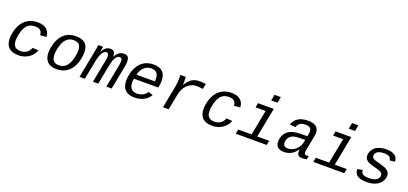

<svg xmlns="http://www.w3.org/2000/svg" viewBox="30 -1755 5941 2793"><g transform="rotate(20 3000.5 -358.0)"><path d="M361.8 -538.1Q450.2 -538.1 499.5 -495.8Q548.8 -453.6 548.8 -380.4L454.1 -373.5V-376.5Q454.1 -418.5 428.2 -443.8Q402.3 -469.2 344.7 -469.2Q279.3 -469.2 236.8 -434.8Q194.3 -400.4 170.7 -324.7Q147 -249 147 -181.6Q147 -117.7 176.3 -87.9Q205.6 -58.1 264.2 -58.1Q316.9 -58.1 356.7 -84Q396.5 -109.9 415 -163.1L506.8 -157.2Q491.2 -110.4 454.8 -72Q418.5 -33.7 366.5 -12Q314.5 9.8 254.9 9.8Q155.8 9.8 105.2 -38.6Q54.7 -86.9 54.7 -180.2Q54.7 -242.2 75 -312.3Q95.2 -382.3 135.5 -434.1Q175.8 -485.8 232.7 -512Q289.6 -538.1 361.8 -538.1Z M844.2 9.8Q752.4 9.8 703.6 -38.3Q654.8 -86.4 654.8 -179.2Q654.8 -217.8 663.6 -264.6Q690.4 -400.9 765.4 -469.5Q840.3 -538.1 953.6 -538.1Q1050.8 -538.1 1098.1 -493.2Q1145.5 -448.2 1145.5 -357.4Q1145.5 -291.5 1125 -218.5Q1104.5 -145.5 1064.9 -93.8Q1025.4 -42 969.2 -16.1Q913.1 9.8 844.2 9.8ZM1053.2 -351.6Q1053.2 -412.6 1026.6 -442.9Q1000 -473.1 942.4 -473.1Q877.9 -473.1 835.7 -435.5Q793.5 -397.9 770.3 -323.2Q747.1 -248.5 747.1 -182.1Q747.1 -55.2 856 -55.2Q905.3 -55.2 939.9 -75.4Q974.6 -95.7 999.8 -138.2Q1024.9 -180.7 1039.1 -243.4Q1053.2 -306.2 1053.2 -351.6Z M1408.2 0 1473.1 -335Q1483.9 -388.7 1483.9 -418.5Q1483.9 -447.3 1474.1 -458.7Q1464.4 -470.2 1443.8 -470.2Q1413.1 -470.2 1384.8 -424.3Q1356.4 -378.4 1340.3 -296.4L1282.7 0H1200.2L1280.8 -415.5Q1284.2 -432.1 1287.4 -450.4Q1290.5 -468.8 1293.2 -485.1Q1295.9 -501.5 1297.9 -513.2Q1299.8 -524.9 1299.8 -528.3H1372.6L1363.3 -466.3L1358.9 -442.9H1359.9Q1387.7 -495.1 1417.5 -516.6Q1447.3 -538.1 1483.9 -538.1Q1526.9 -538.1 1543.5 -514.9Q1560.1 -491.7 1560.1 -445.3V-442.4H1561Q1590.8 -494.1 1622.3 -516.1Q1653.8 -538.1 1694.8 -538.1Q1737.8 -538.1 1757.3 -515.6Q1776.9 -493.2 1776.9 -444.3Q1776.9 -407.7 1766.1 -352.1L1697.8 0H1615.7L1680.7 -335Q1691.4 -388.7 1691.4 -418.5Q1691.4 -447.3 1681.6 -458.7Q1671.9 -470.2 1651.4 -470.2Q1619.6 -470.2 1592.5 -429Q1565.4 -387.7 1549.8 -306.2L1490.2 0Z M1954.1 -245.6Q1947.8 -211.9 1947.8 -186.5Q1947.8 -123.5 1978.3 -89.8Q2008.8 -56.2 2064 -56.2Q2113.8 -56.2 2156 -77.6Q2198.2 -99.1 2218.8 -137.2L2291.5 -115.2Q2257.8 -54.7 2194.6 -22.5Q2131.3 9.8 2051.3 9.8Q1956.5 9.8 1906.7 -39.3Q1856.9 -88.4 1856.9 -180.7Q1856.9 -241.2 1876.5 -311.8Q1896 -382.3 1935.1 -433.8Q1974.1 -485.4 2029.3 -511.7Q2084.5 -538.1 2154.8 -538.1Q2343.3 -538.1 2343.3 -353Q2343.3 -308.6 2333 -257.3L2331.1 -245.6ZM2143.1 -473.1Q2078.1 -473.1 2032 -430.7Q1985.8 -388.2 1968.3 -313H2253.4L2255.4 -348.1Q2255.4 -473.1 2143.1 -473.1Z M2946.3 -448.2Q2894 -457.5 2844.7 -457.5Q2766.6 -457.5 2706.5 -398.4Q2646.5 -339.4 2628.9 -248L2580.6 0H2492.7L2559.1 -342.3Q2571.3 -408.7 2571.3 -483.4L2569.8 -528.3H2653.3Q2656.2 -503.9 2656.2 -465.8Q2656.2 -433.6 2653.3 -406.2H2655.8Q2691.4 -461.4 2719.5 -486.8Q2747.6 -512.2 2782.2 -525.1Q2816.9 -538.1 2863.3 -538.1Q2915 -538.1 2962.4 -529.8Z M3362.3 -538.1Q3450.7 -538.1 3500 -495.8Q3549.3 -453.6 3549.3 -380.4L3454.6 -373.5V-376.5Q3454.6 -418.5 3428.7 -443.8Q3402.8 -469.2 3345.2 -469.2Q3279.8 -469.2 3237.3 -434.8Q3194.8 -400.4 3171.1 -324.7Q3147.5 -249 3147.5 -181.6Q3147.5 -117.7 3176.8 -87.9Q3206.1 -58.1 3264.6 -58.1Q3317.4 -58.1 3357.2 -84Q3397 -109.9 3415.5 -163.1L3507.3 -157.2Q3491.7 -110.4 3455.3 -72Q3418.9 -33.7 3366.9 -12Q3314.9 9.8 3255.4 9.8Q3156.2 9.8 3105.7 -38.6Q3055.2 -86.9 3055.2 -180.2Q3055.2 -242.2 3075.4 -312.3Q3095.7 -382.3 3136 -434.1Q3176.3 -485.8 3233.2 -512Q3290 -538.1 3362.3 -538.1Z M3926.8 -69.3H4112.3L4098.6 0H3619.1L3632.8 -69.3H3838.9L3914.6 -459H3758.8L3772 -528.3H4015.6ZM3938 -630.9 3956.1 -724.6H4053.7L4035.6 -630.9Z M4697.8 -54.2Q4710.9 -54.2 4727.1 -57.6L4716.3 -2.9Q4682.1 4.9 4647 4.9Q4604.5 4.9 4586.7 -13.7Q4568.8 -32.2 4568.8 -69.3L4571.3 -101.1H4568.4Q4524.9 -41.5 4476.3 -15.9Q4427.7 9.8 4365.2 9.8Q4300.3 9.8 4268.3 -20.5Q4236.3 -50.8 4236.3 -104Q4236.3 -124 4240.7 -147.5Q4273.9 -317.9 4496.1 -320.3L4611.3 -322.3Q4619.6 -361.8 4620.8 -372.3Q4622.1 -382.8 4622.1 -394.5Q4622.1 -436 4599.6 -453.6Q4577.1 -471.2 4532.2 -471.2Q4475.6 -471.2 4446.5 -451.9Q4417.5 -432.6 4402.3 -387.2L4312 -395.5Q4338.4 -468.3 4396.2 -503.2Q4454.1 -538.1 4546.4 -538.1Q4712.4 -538.1 4712.4 -407.7Q4712.4 -385.7 4707.5 -360.4L4663.6 -132.8Q4659.2 -111.8 4659.2 -95.7Q4659.2 -75.2 4668 -64.7Q4676.8 -54.2 4697.8 -54.2ZM4400.9 -57.1Q4447.3 -57.1 4487.8 -79.3Q4528.3 -101.6 4555.7 -139.2Q4583 -176.8 4590.8 -217.3L4599.6 -260.7L4506.3 -258.8Q4440.4 -257.8 4404.1 -241.5Q4367.7 -225.1 4348.9 -192.6Q4330.1 -160.2 4330.1 -122.6Q4330.1 -92.3 4347.9 -74.7Q4365.7 -57.1 4400.9 -57.1Z M5127 -69.3H5312.5L5298.8 0H4819.3L4833 -69.3H5039.1L5114.7 -459H4959L4972.2 -528.3H5215.8ZM5138.2 -630.9 5156.2 -724.6H5253.9L5235.8 -630.9Z M5650.9 9.8Q5550.8 9.8 5504.4 -21.2Q5458 -52.2 5454.6 -121.1L5535.2 -136.2Q5536.6 -93.3 5563.7 -74.5Q5590.8 -55.7 5663.6 -55.7Q5737.8 -55.7 5775.4 -82.5Q5813 -109.4 5813 -153.8Q5813 -177.7 5792.7 -193.8Q5772.5 -210 5726.1 -222.7L5669.4 -237.8Q5605 -255.4 5578.9 -269.8Q5552.7 -284.2 5538.3 -304.9Q5523.9 -325.7 5523.9 -355.5Q5523.9 -390.6 5540 -425.8Q5556.2 -460.9 5586.7 -485.8Q5617.2 -510.7 5661.1 -523.7Q5705.1 -536.6 5758.3 -536.6Q5844.2 -536.6 5889.4 -503.9Q5934.6 -471.2 5934.6 -409.7L5853.5 -399.9V-402.3Q5853.5 -436.5 5828.1 -453.9Q5802.7 -471.2 5745.6 -471.2Q5678.2 -471.2 5644 -447.8Q5609.9 -424.3 5609.9 -382.8Q5609.9 -360.4 5627.2 -345.9Q5644.5 -331.5 5686.5 -320.8Q5794.4 -292.5 5822.8 -279.8Q5851.1 -267.1 5868.2 -250.7Q5885.3 -234.4 5892.3 -217.3Q5899.4 -200.2 5899.4 -178.7Q5899.4 -128.4 5868.7 -83.3Q5837.9 -38.1 5781.2 -14.2Q5724.6 9.8 5650.9 9.8Z"/></g></svg>

Font: Liberation Mono
Style: Italic
Weight: 400
Italic angle: -12°
Monospace: yes
Designer: Steve Matteson
Foundry: Ascender Corporation
Version: Version 2.1.5